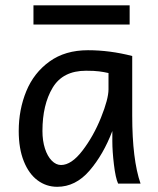

<svg xmlns="http://www.w3.org/2000/svg" viewBox="-20 -699 602 731"><path d="M407.7 -161.1V-200.2Q373.5 -110.4 320.6 -49.1Q267.6 12.2 197.8 12.2Q156.2 12.2 123 -12.5Q89.8 -37.1 70.6 -85.2Q51.3 -133.3 51.3 -200.2Q51.3 -281.7 80.1 -351.8Q108.9 -421.9 168.5 -464.8Q228 -507.8 314.9 -507.8Q397.9 -507.8 483.4 -485.8V-258.8Q483.4 -91.3 515.1 0H429.7Q419.9 -21 413.8 -72.3Q407.7 -123.5 407.7 -161.1ZM307.6 -429.7Q219.2 -429.7 180.4 -365Q141.6 -300.3 141.6 -200.2Q141.6 -163.1 151.1 -133.5Q160.6 -104 177 -87.4Q193.4 -70.8 212.4 -70.8Q252 -70.8 293.9 -125.5Q335.9 -180.2 364.5 -251.2Q393.1 -322.3 393.1 -358.9V-420.9Q376 -424.8 357.9 -427.2Q339.8 -429.7 307.6 -429.7ZM107.4 -678.7H473.6V-605.5H107.4Z"/></svg>

Font: Lesson One
Style: Regular
Weight: 400
Designer: But Ko, Victor Gaultney, Annie Olsen, Julie Remington, Don Collingsworth, Eric Hays, Becca Hirsbrunner
Version: Version 1.100